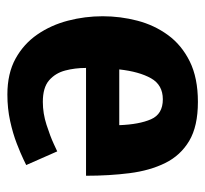

<svg xmlns="http://www.w3.org/2000/svg" viewBox="-38 -510 556 520"><g transform="rotate(90 240.0 -250.0)"><path d="M236 8Q179 8 139 -14Q99 -36 73.5 -73Q48 -110 36 -156Q24 -202 24 -250Q24 -298 36 -344Q48 -390 75 -427Q102 -464 146.5 -486Q191 -508 256 -508Q322 -508 361.5 -484.5Q401 -461 421.5 -419.5Q442 -378 449 -323Q456 -268 456 -205H164Q164 -175 171 -148.5Q178 -122 197.5 -105Q217 -88 256 -88Q287 -88 318 -98Q349 -108 369.5 -117.5Q390 -127 390 -127L427 -43Q427 -43 411.5 -35.5Q396 -28 369 -17.5Q342 -7 308 0.5Q274 8 236 8ZM249 -413Q210 -413 192 -381Q174 -349 168 -295H319Q317 -349 303 -381Q289 -413 249 -413Z"/></g></svg>

Font: Epunda Sans
Style: Bold
Weight: 700
Designer: Simon Atzbach
Foundry: typofactur
Version: Version 2.204; ttfautohint (v1.8.4.7-5d5b)